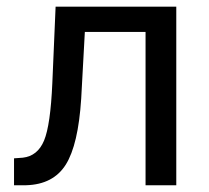

<svg xmlns="http://www.w3.org/2000/svg" viewBox="-20 -548 618 568"><path d="M501.5 -528.3V0H410.6V-453.6H231L220.2 -255.9Q211.4 -119.6 174.6 -61Q137.7 -2.4 57.6 0H21.5V-79.6L47.4 -81.5Q91.3 -86.4 110.4 -132.3Q129.4 -178.2 134.8 -302.2L144.5 -528.3Z"/></svg>

Font: APIMedia Roboto
Style: Regular
Weight: 400
Designer: Google
Version: Version 2.137; 2017